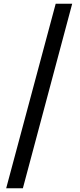

<svg xmlns="http://www.w3.org/2000/svg" viewBox="-20 -823 429 1024"><path d="M13 181 277 -803H365L102 181Z"/></svg>

Font: Noto Sans JP SemiBold
Style: Regular
Weight: 600
Designer: Ryoko NISHIZUKA  (kana, bopomofo & ideographs); Paul D. Hunt (Latin, Greek & Cyrillic); Sandoll Communications , Soo-you
Foundry: Adobe
Version: Version 2.004-H2;hotconv 1.0.118;makeotfexe 2.5.65603